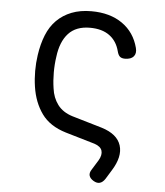

<svg xmlns="http://www.w3.org/2000/svg" viewBox="-52 -606 705 822"><g transform="rotate(5 300.0 -195.5)"><path d="M430 150Q420 165 407.5 168.5Q395 172 380 163Q365 154 361.5 142Q358 130 368 115L394 73Q408 49 402.5 31Q397 13 370 4L244 -33Q174 -54 139.5 -102Q105 -150 95 -217Q90 -250 90 -284.5Q90 -319 95 -353Q102 -401 117.5 -439.5Q133 -478 159.5 -504.5Q186 -531 223 -545.5Q260 -560 308 -560Q388 -560 441 -523Q494 -486 511 -420Q517 -397 505.5 -383.5Q494 -370 468 -370Q454 -370 446.5 -376.5Q439 -383 435 -399Q424 -442 392 -465.5Q360 -489 308 -489Q248 -489 215.5 -453.5Q183 -418 175 -353Q170 -320 170 -285Q170 -250 175 -217Q180 -177 202 -147.5Q224 -118 266 -105L395 -67Q463 -46 478 1.5Q493 49 454 111Z"/></g></svg>

Font: Maple Mono Normal NL Light
Style: Regular
Weight: 300
Monospace: yes
Designer: subframe7536
Version: Version 7.000